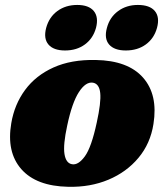

<svg xmlns="http://www.w3.org/2000/svg" viewBox="-20 -722 648 757"><path d="M357 -485.5Q484.5 -483.5 544 -416Q603.5 -348.5 585 -233Q573 -156 526 -99.8Q479 -43.5 407.5 -13.5Q336 16.5 249 14.5Q123 12 64 -55.2Q5 -122.5 24.5 -236.5Q37 -310.5 79 -367.5Q121 -424.5 191 -456Q261 -487.5 357 -485.5ZM264 -74.5Q288.5 -70 314.5 -105.5Q340.5 -141 361.5 -239Q379 -318.5 375.2 -355Q371.5 -391.5 346.5 -396Q318 -400.5 291 -358.8Q264 -317 245 -227Q228.5 -151 234.2 -114.8Q240 -78.5 264 -74.5ZM236.5 -523Q191 -523 171 -546.5Q151 -570 162 -612Q173.5 -654.5 206.2 -678.5Q239 -702.5 284.5 -702.5Q330 -702.5 349.8 -678.5Q369.5 -654.5 358.5 -612Q347 -570.5 314.8 -546.8Q282.5 -523 236.5 -523ZM476 -523Q430.5 -523 410.2 -546.5Q390 -570 401.5 -612Q412.5 -654 445.5 -678.2Q478.5 -702.5 523.5 -702.5Q570.5 -702.5 590.5 -678.5Q610.5 -654.5 599 -612Q587.5 -570.5 555 -546.8Q522.5 -523 476 -523Z"/></svg>

Font: Fraunces 9pt S050 Black
Style: Italic
Weight: 900
Italic angle: -16°
Version: Version 1.000; ttfautohint (v1.8.3)